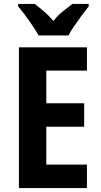

<svg xmlns="http://www.w3.org/2000/svg" viewBox="-20 -954 513 974"><path d="M421 0H76V-714H421V-596H215V-430H407V-311H215V-119H421ZM176 -774Q165 -794 146.5 -821.5Q128 -849 108 -876Q88 -903 72 -922V-934H156Q176 -919 202 -897Q228 -875 251 -847Q273 -876 299 -896.5Q325 -917 347 -934H430V-922Q415 -903 395 -876Q375 -849 356.5 -822Q338 -795 327 -774Z"/></svg>

Font: Noto Sans Sinhala UI Condensed
Style: Bold
Weight: 700
Width: 3
Designer: Jelle Bosma - Monotype Design Team
Foundry: Monotype Imaging Inc.
Version: Version 2.006; ttfautohint (v1.8.4.7-5d5b)